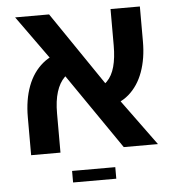

<svg xmlns="http://www.w3.org/2000/svg" viewBox="-52 -647 758 828"><g transform="rotate(-5 326.5 -232.5)"><path d="M462 0 204 -375 44 -598H191L434 -241L610 0ZM61 0V-164Q61 -240 83 -298.5Q105 -357 148.5 -393Q192 -429 255 -435L293 -351Q258 -346 235 -323.5Q212 -301 200 -262.5Q188 -224 188 -170V0ZM397 -178 355 -261Q391 -265 413.5 -287.5Q436 -310 446.5 -348.5Q457 -387 457 -440V-598H584V-446Q584 -373 563 -315Q542 -257 500.5 -221Q459 -185 397 -178ZM231 133V83H418V133Z"/></g></svg>

Font: Noto Sans Hebrew SemiBold
Style: Regular
Weight: 600
Designer: Monotype Design Team
Foundry: Monotype Imaging Inc.
Version: Version 2.003